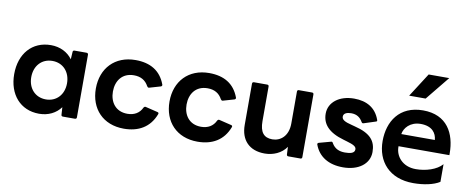

<svg xmlns="http://www.w3.org/2000/svg" viewBox="-74 -1186 3927 1607"><g transform="rotate(10 1889.5 -383.0)"><path d="M303 48C381 48 446 15 486 -40L490 23C490 33 496 37 505 37H606C615 37 621 32 621 23V-510C621 -519 615 -524 606 -524H505C496 -524 490 -520 490 -510L486 -447C446 -502 381 -535 303 -535C143 -535 41 -416 41 -243C41 -71 143 48 303 48ZM186 -243C186 -340 248 -407 338 -407C428 -407 490 -340 490 -243C490 -147 428 -80 338 -80C248 -80 186 -147 186 -243Z M1023 48C1147 48 1242 -5 1286 -121C1290 -130 1286 -136 1278 -138L1175 -163C1167 -166 1161 -162 1156 -155C1133 -105 1089 -80 1031 -80C929 -80 880 -155 880 -243C880 -332 929 -407 1031 -407C1089 -407 1130 -383 1155 -336C1159 -330 1164 -326 1169 -326L1174 -327L1267 -354C1274 -356 1278 -361 1278 -367C1278 -368 1278 -370 1277 -372C1236 -483 1148 -535 1022 -535C847 -535 735 -416 735 -243C735 -71 846 48 1023 48Z M1649 48C1773 48 1868 -5 1912 -121C1916 -130 1912 -136 1904 -138L1801 -163C1793 -166 1787 -162 1782 -155C1759 -105 1715 -80 1657 -80C1555 -80 1506 -155 1506 -243C1506 -332 1555 -407 1657 -407C1715 -407 1756 -383 1781 -336C1785 -330 1790 -326 1795 -326L1800 -327L1893 -354C1900 -356 1904 -361 1904 -367C1904 -368 1904 -370 1903 -372C1862 -483 1774 -535 1648 -535C1473 -535 1361 -416 1361 -243C1361 -71 1472 48 1649 48Z M2220 48C2291 48 2362 19 2403 -41L2406 23C2406 33 2413 37 2421 37H2523C2532 37 2537 32 2537 23V-510C2537 -519 2532 -524 2523 -524H2411C2402 -524 2397 -519 2397 -510V-238C2397 -131 2332 -80 2263 -80C2190 -80 2156 -123 2156 -216V-510C2156 -519 2151 -524 2142 -524H2029C2021 -524 2015 -519 2015 -510V-159C2015 -30 2090 48 2220 48Z M2886 48C3015 48 3108 -18 3108 -121C3108 -214 3062 -273 2924 -307L2898 -314C2836 -329 2811 -344 2811 -370C2811 -399 2841 -410 2877 -410C2925 -410 2954 -388 2974 -353C2977 -347 2981 -344 2986 -344C2988 -344 2990 -344 2992 -345L3091 -377C3097 -378 3101 -382 3101 -387C3101 -389 3100 -392 3099 -394C3065 -489 2988 -535 2880 -535C2753 -535 2666 -466 2666 -370C2666 -284 2718 -218 2853 -180L2880 -172C2939 -155 2963 -142 2963 -118C2963 -86 2928 -77 2881 -77C2833 -77 2794 -92 2768 -137C2766 -143 2761 -147 2755 -147L2751 -146L2652 -119C2645 -117 2641 -113 2641 -107C2641 -105 2641 -104 2642 -102C2678 -4 2764 48 2886 48Z M3711 26V-124C3665 -71 3573 -43 3489 -43C3374 -43 3314 -123 3314 -200V-207H3746V-220C3746 -392 3669 -538 3465 -538C3264 -538 3175 -393 3175 -227C3175 -54 3284 76 3488 76C3578 76 3661 58 3711 26ZM3328 -639H3468L3633 -842H3458ZM3604 -311H3319C3326 -362 3375 -423 3465 -423C3564 -423 3600 -367 3604 -311Z"/></g></svg>

Font: LINE Seed JP_OTF Bold
Style: Regular
Weight: 700
Designer: LINE & Fontrix & Fontworks
Version: Version 1.009